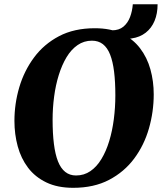

<svg xmlns="http://www.w3.org/2000/svg" viewBox="-20 -888 778 918"><path d="M330 10Q255 10 201.5 -15.8Q148 -41.5 114.2 -86Q80.5 -130.5 64.8 -188.2Q49 -246 49 -310Q49 -392 72.2 -470.8Q95.5 -549.5 142.8 -613.2Q190 -677 262.2 -715Q334.5 -753 433.5 -753Q508.5 -753 562 -727.5Q615.5 -702 649.5 -657.5Q683.5 -613 699.2 -556.2Q715 -499.5 715 -437Q715 -353.5 692 -273.5Q669 -193.5 621.5 -129.8Q574 -66 501.5 -28Q429 10 330 10ZM343.5 -49Q382 -49 412.2 -69.8Q442.5 -90.5 465 -127.8Q487.5 -165 502.2 -213.5Q517 -262 524.2 -318Q531.5 -374 531.5 -432Q531.5 -496.5 525.5 -545.2Q519.5 -594 506.5 -627Q493.5 -660 472 -676.8Q450.5 -693.5 419.5 -693.5Q381.5 -693.5 351 -672.5Q320.5 -651.5 298.2 -614.5Q276 -577.5 261 -529.2Q246 -481 238.8 -426.2Q231.5 -371.5 231.5 -315Q231.5 -249.5 237.8 -199.8Q244 -150 257.2 -116.5Q270.5 -83 292 -66Q313.5 -49 343.5 -49ZM615 -867.5H733.5Q733.5 -823 719 -788.2Q704.5 -753.5 676.8 -731.8Q649 -710 609.5 -704.2Q570 -698.5 520 -710.5L515 -743Q549 -743 570 -760.5Q591 -778 601.8 -806.5Q612.5 -835 615 -867.5Z"/></svg>

Font: Merriweather 24pt Black
Style: Italic
Weight: 900
Italic angle: -7.8°
Designer: Eben Sorkin
Foundry: Eben Sorkin
Version: Version 2.101